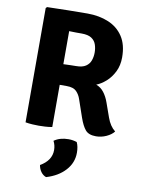

<svg xmlns="http://www.w3.org/2000/svg" viewBox="-104 -758 823 1122"><g transform="rotate(10 307.5 -197.0)"><path d="M566 -471.5Q566 -423.5 547.5 -386.2Q529 -349 501 -324.2Q473 -299.5 444.5 -288.5Q472.5 -278.5 491.2 -254Q510 -229.5 521.5 -196.5L551.5 -112Q568.5 -63.5 601 -38Q585.5 -18 556 -4.5Q526.5 9 494.5 9Q451.5 9 432 -14.2Q412.5 -37.5 396.5 -83.5L360.5 -188Q352 -214 334 -232.2Q316 -250.5 276 -250.5H234.5V0Q214.5 3.5 193 4.8Q171.5 6 155 6Q140.5 6 118 4.8Q95.5 3.5 76 0V-678L83 -685Q147 -686.5 206.2 -687.8Q265.5 -689 322.5 -689Q392 -689 447.2 -666Q502.5 -643 534.2 -595Q566 -547 566 -471.5ZM234.5 -569V-373Q258 -374 278.8 -374.5Q299.5 -375 309 -375Q347 -375 367.2 -388.8Q387.5 -402.5 395.2 -424.5Q403 -446.5 403 -471.5Q403 -497.5 395.2 -519.5Q387.5 -541.5 367.2 -554.8Q347 -568 309 -568Q293.5 -568 274.8 -568Q256 -568 234.5 -569ZM390.5 61.5Q402.5 86.5 402.5 123Q402.5 183 361.2 228.2Q320 273.5 249.5 294.5Q231 288 218.5 270.8Q206 253.5 202.5 231Q268.5 193 268.5 131Q268.5 102.5 255.5 78Q290 53.5 341 53.5Q367 53.5 390.5 61.5Z"/></g></svg>

Font: Signika SC
Style: Bold
Weight: 700
Designer: Anna Giedryś
Foundry: Anna Giedryś
Version: Version 2.000; ttfautohint (v1.8.3) -l 8 -r 50 -G 200 -x 9 -